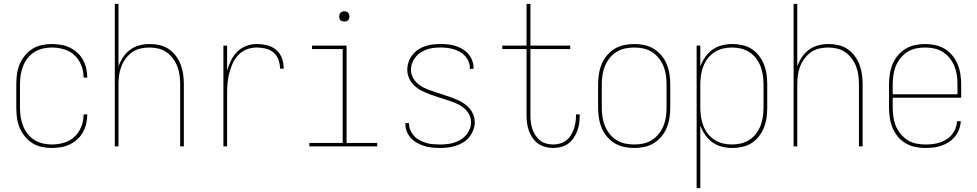

<svg xmlns="http://www.w3.org/2000/svg" viewBox="-20 -755 5040 990"><path d="M247 8Q221 8 195 2.5Q169 -3 147 -17Q125 -31 108 -52Q91 -73 81 -97Q71 -121 67.5 -147.5Q64 -174 64 -200V-320Q64 -346 67.5 -372.5Q71 -399 81 -423Q91 -447 108 -468Q125 -489 147 -503Q169 -517 195 -522.5Q221 -528 247 -528Q271 -528 294.5 -524Q318 -520 339 -510Q360 -500 378 -484Q396 -468 407.5 -447Q419 -426 424.5 -403Q430 -380 430 -356V-355H411V-356Q411 -388 399 -418.5Q387 -449 364 -470.5Q341 -492 310 -501Q279 -510 247 -510Q224 -510 200.5 -504.5Q177 -499 157 -486.5Q137 -474 122 -454.5Q107 -435 98.5 -413Q90 -391 86.5 -367.5Q83 -344 83 -320V-200Q83 -176 86.5 -152.5Q90 -129 98.5 -107Q107 -85 122 -65.5Q137 -46 157 -33.5Q177 -21 200.5 -15.5Q224 -10 247 -10Q279 -10 310 -19Q341 -28 364 -49.5Q387 -71 399 -101.5Q411 -132 411 -164V-165H430V-164Q430 -140 424.5 -117Q419 -94 407.5 -73Q396 -52 378 -36Q360 -20 339 -10Q318 0 294.5 4Q271 8 247 8Z M572 0V-735H591V-413Q600 -438 615 -460.5Q630 -483 652 -499Q674 -515 700 -521.5Q726 -528 753 -528Q779 -528 804.5 -522Q830 -516 851 -501.5Q872 -487 887.5 -466Q903 -445 912 -421Q921 -397 924.5 -371.5Q928 -346 928 -320V0H909V-320Q909 -343 906 -366.5Q903 -390 894.5 -412Q886 -434 872 -453Q858 -472 839 -485.5Q820 -499 796.5 -504.5Q773 -510 750 -510Q727 -510 703.5 -504.5Q680 -499 661 -485.5Q642 -472 628 -453Q614 -434 605.5 -412Q597 -390 594 -366.5Q591 -343 591 -320V0Z M1132 0V-520H1151V-391Q1159 -418 1171 -443Q1183 -468 1203 -488Q1223 -508 1249.5 -518Q1276 -528 1303 -528Q1330 -528 1357 -521.5Q1384 -515 1404.5 -497.5Q1425 -480 1434 -454Q1443 -428 1443 -401H1424Q1424 -424 1416 -446.5Q1408 -469 1390.5 -484Q1373 -499 1350 -504.5Q1327 -510 1303 -510Q1277 -510 1252.5 -500.5Q1228 -491 1209.5 -472Q1191 -453 1180 -429Q1169 -405 1162.5 -379.5Q1156 -354 1153.5 -328Q1151 -302 1151 -276V0Z M1575 0V-18H1747V-502H1589V-520H1767V-18H1925V0ZM1755 -644Q1750 -644 1744.5 -645.5Q1739 -647 1735.5 -650.5Q1732 -654 1730.5 -659.5Q1729 -665 1729 -670Q1729 -675 1730.5 -680.5Q1732 -686 1735.5 -689.5Q1739 -693 1744.5 -695Q1750 -697 1755 -697Q1760 -697 1765.5 -695Q1771 -693 1774.5 -689.5Q1778 -686 1780 -680.5Q1782 -675 1782 -670Q1782 -665 1780 -659.5Q1778 -654 1774.5 -650.5Q1771 -647 1765.5 -645.5Q1760 -644 1755 -644Z M2249 8Q2229 8 2208.5 6Q2188 4 2168.5 -2Q2149 -8 2131 -18Q2113 -28 2099 -43Q2085 -58 2077.5 -77Q2070 -96 2070 -117V-120H2089V-117Q2089 -99 2096.5 -82.5Q2104 -66 2116 -53Q2128 -40 2144.5 -31.5Q2161 -23 2178 -18Q2195 -13 2213 -11.5Q2231 -10 2249 -10Q2267 -10 2285.5 -12Q2304 -14 2321.5 -19.5Q2339 -25 2355 -34.5Q2371 -44 2383 -58Q2395 -72 2402 -89.5Q2409 -107 2409 -125Q2409 -148 2397 -168.5Q2385 -189 2366.5 -202.5Q2348 -216 2326.5 -224.5Q2305 -233 2283 -240Q2261 -247 2239 -254Q2217 -261 2195.5 -269Q2174 -277 2153.5 -287.5Q2133 -298 2116.5 -313.5Q2100 -329 2090 -350.5Q2080 -372 2080 -395Q2080 -415 2086.5 -434.5Q2093 -454 2105.5 -470.5Q2118 -487 2135 -498.5Q2152 -510 2171 -516.5Q2190 -523 2210.5 -525.5Q2231 -528 2251 -528Q2271 -528 2290.5 -526Q2310 -524 2329 -518Q2348 -512 2365.5 -501.5Q2383 -491 2395.5 -476Q2408 -461 2415 -442Q2422 -423 2422 -403V-400H2403V-403Q2403 -420 2396.5 -436.5Q2390 -453 2378.5 -466Q2367 -479 2351.5 -487.5Q2336 -496 2319.5 -501Q2303 -506 2285.5 -508Q2268 -510 2251 -510Q2233 -510 2215.5 -508Q2198 -506 2181 -500Q2164 -494 2149 -484.5Q2134 -475 2123 -461Q2112 -447 2105.5 -430Q2099 -413 2099 -395Q2099 -372 2111 -351.5Q2123 -331 2141.5 -317.5Q2160 -304 2181.5 -295.5Q2203 -287 2224.5 -280Q2246 -273 2268 -266Q2290 -259 2311.5 -251Q2333 -243 2353.5 -232.5Q2374 -222 2391 -206.5Q2408 -191 2418 -169.5Q2428 -148 2428 -125Q2428 -105 2420.5 -85Q2413 -65 2400 -48.5Q2387 -32 2369 -21Q2351 -10 2331 -3.5Q2311 3 2290.5 5.5Q2270 8 2249 8Z M2832 8Q2811 8 2791 2.5Q2771 -3 2754 -15Q2737 -27 2725.5 -44.5Q2714 -62 2707 -81.5Q2700 -101 2697.5 -121.5Q2695 -142 2695 -163V-502H2570V-520H2695V-735H2715V-520H2920V-502H2715V-163Q2715 -145 2717 -127Q2719 -109 2724.5 -91.5Q2730 -74 2740 -58.5Q2750 -43 2764 -31.5Q2778 -20 2796 -15Q2814 -10 2832 -10Q2850 -10 2867.5 -15Q2885 -20 2899 -30.5Q2913 -41 2922.5 -56Q2932 -71 2938 -87.5Q2944 -104 2947 -122Q2950 -140 2950 -157V-165H2969V-156Q2969 -136 2966 -116Q2963 -96 2955.5 -77.5Q2948 -59 2936.5 -42Q2925 -25 2908.5 -13.5Q2892 -2 2872 3Q2852 8 2832 8Z M3250 8Q3224 8 3197.5 2.5Q3171 -3 3148.5 -17Q3126 -31 3109 -51.5Q3092 -72 3082 -96.5Q3072 -121 3068 -147.5Q3064 -174 3064 -200V-320Q3064 -346 3068 -372.5Q3072 -399 3082 -423.5Q3092 -448 3109 -468.5Q3126 -489 3148.5 -503Q3171 -517 3197.5 -522.5Q3224 -528 3250 -528Q3276 -528 3302.5 -522.5Q3329 -517 3351.5 -503Q3374 -489 3391 -468.5Q3408 -448 3418 -423.5Q3428 -399 3432 -372.5Q3436 -346 3436 -320V-200Q3436 -174 3432 -147.5Q3428 -121 3418 -96.5Q3408 -72 3391 -51.5Q3374 -31 3351.5 -17Q3329 -3 3302.5 2.5Q3276 8 3250 8ZM3250 -10Q3274 -10 3297.5 -15Q3321 -20 3341.5 -33Q3362 -46 3377 -65Q3392 -84 3401 -106Q3410 -128 3413.5 -152Q3417 -176 3417 -200V-320Q3417 -344 3413.5 -368Q3410 -392 3401 -414Q3392 -436 3377 -455Q3362 -474 3341.5 -487Q3321 -500 3297.5 -505Q3274 -510 3250 -510Q3226 -510 3202.5 -505Q3179 -500 3158.5 -487Q3138 -474 3123 -455Q3108 -436 3099 -414Q3090 -392 3086.5 -368Q3083 -344 3083 -320V-200Q3083 -176 3086.5 -152Q3090 -128 3099 -106Q3108 -84 3123 -65Q3138 -46 3158.5 -33Q3179 -20 3202.5 -15Q3226 -10 3250 -10Z M3572 215V-520H3591V-412Q3600 -438 3616 -460.5Q3632 -483 3654 -499Q3676 -515 3703 -521.5Q3730 -528 3757 -528Q3783 -528 3809 -522Q3835 -516 3856.5 -502Q3878 -488 3894 -467Q3910 -446 3919.5 -422Q3929 -398 3932.5 -372Q3936 -346 3936 -320V-200Q3936 -174 3932.5 -148Q3929 -122 3919.5 -98Q3910 -74 3894 -53Q3878 -32 3856.5 -18Q3835 -4 3809 2Q3783 8 3757 8Q3730 8 3703 1.5Q3676 -5 3654 -21Q3632 -37 3616 -59.5Q3600 -82 3591 -108V215ZM3754 -10Q3778 -10 3801 -15.5Q3824 -21 3844 -34Q3864 -47 3878.5 -66Q3893 -85 3901.5 -107Q3910 -129 3913.5 -152.5Q3917 -176 3917 -200V-320Q3917 -344 3913.5 -367.5Q3910 -391 3901.5 -413Q3893 -435 3878.5 -454Q3864 -473 3844 -486Q3824 -499 3801 -504.5Q3778 -510 3754 -510Q3730 -510 3707 -504.5Q3684 -499 3664 -486Q3644 -473 3629.5 -454Q3615 -435 3606.5 -413Q3598 -391 3594.5 -367.5Q3591 -344 3591 -320V-200Q3591 -176 3594.5 -152.5Q3598 -129 3606.5 -107Q3615 -85 3629.5 -66Q3644 -47 3664 -34Q3684 -21 3707 -15.5Q3730 -10 3754 -10Z M4072 0V-735H4091V-413Q4100 -438 4115 -460.5Q4130 -483 4152 -499Q4174 -515 4200 -521.5Q4226 -528 4253 -528Q4279 -528 4304.5 -522Q4330 -516 4351 -501.5Q4372 -487 4387.5 -466Q4403 -445 4412 -421Q4421 -397 4424.5 -371.5Q4428 -346 4428 -320V0H4409V-320Q4409 -343 4406 -366.5Q4403 -390 4394.5 -412Q4386 -434 4372 -453Q4358 -472 4339 -485.5Q4320 -499 4296.5 -504.5Q4273 -510 4250 -510Q4227 -510 4203.5 -504.5Q4180 -499 4161 -485.5Q4142 -472 4128 -453Q4114 -434 4105.5 -412Q4097 -390 4094 -366.5Q4091 -343 4091 -320V0Z M4751 8Q4724 8 4698 2.5Q4672 -3 4649 -16.5Q4626 -30 4609 -51Q4592 -72 4582 -96.5Q4572 -121 4568 -147.5Q4564 -174 4564 -200V-320Q4564 -346 4568 -372.5Q4572 -399 4582 -423.5Q4592 -448 4609 -468.5Q4626 -489 4648.5 -503Q4671 -517 4697.5 -522.5Q4724 -528 4750 -528Q4776 -528 4802.5 -522.5Q4829 -517 4851.5 -503Q4874 -489 4891 -468.5Q4908 -448 4918 -423.5Q4928 -399 4932 -372.5Q4936 -346 4936 -320V-251H4583V-200Q4583 -176 4586.5 -152Q4590 -128 4599 -106Q4608 -84 4623.5 -65Q4639 -46 4659 -33Q4679 -20 4703 -15Q4727 -10 4751 -10Q4770 -10 4788.5 -12Q4807 -14 4825 -20Q4843 -26 4859.5 -36Q4876 -46 4888 -60.5Q4900 -75 4907 -93Q4914 -111 4915 -130H4934Q4933 -109 4925.5 -88.5Q4918 -68 4904.5 -51.5Q4891 -35 4873 -23Q4855 -11 4835 -4Q4815 3 4793.5 5.5Q4772 8 4751 8ZM4583 -269H4917V-320Q4917 -344 4913.5 -368Q4910 -392 4901 -414Q4892 -436 4877 -455Q4862 -474 4841.5 -487Q4821 -500 4797.5 -505Q4774 -510 4750 -510Q4726 -510 4702.5 -505Q4679 -500 4658.5 -487Q4638 -474 4623 -455Q4608 -436 4599 -414Q4590 -392 4586.5 -368Q4583 -344 4583 -320Z"/></svg>

Font: Iosevka Term Curly Thin
Style: Regular
Weight: 100
Designer: Belleve Invis
Foundry: Belleve Invis
Version: Version 32.3.0